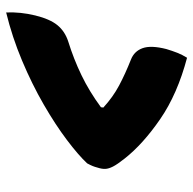

<svg xmlns="http://www.w3.org/2000/svg" viewBox="-22 -620 643 640"><g transform="rotate(90 300.0 -300.5)"><path d="M525 -269Q498 -240 447 -201.5Q396 -163 328.5 -124Q261 -85 182.5 -52Q104 -19 22 1Q20 -47 32 -96Q44 -145 64.5 -170Q85 -195 119 -206Q177 -224 231 -250Q285 -276 338 -315L339 -323Q304 -355 265.5 -375.5Q227 -396 179 -415Q151 -426 141 -454Q131 -482 144 -533Q150 -553 156.5 -569.5Q163 -586 173 -602Q294 -570 377.5 -512.5Q461 -455 509 -394Q528 -370 535.5 -355.5Q543 -341 543.5 -329.5Q544 -318 539 -303Q537 -295 534 -287.5Q531 -280 525 -269Z"/></g></svg>

Font: Recursive Mn Csl St Blk
Style: Italic
Weight: 900
Italic angle: -15°
Monospace: yes
Version: Version 1.079;hotconv 1.0.112;makeotfexe 2.5.65598; ttfautoh